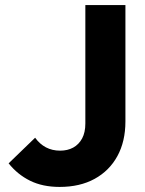

<svg xmlns="http://www.w3.org/2000/svg" viewBox="-20 -726 572 757"><path d="M215 11Q148 11 98.5 -13.5Q49 -38 14 -82L118.5 -183Q136.5 -158 161.2 -145Q186 -132 217 -132Q246.5 -132 268.8 -144.2Q291 -156.5 303.8 -180.2Q316.5 -204 316.5 -239V-706H474.5V-247.5Q474.5 -168.5 442.8 -110.5Q411 -52.5 353 -20.8Q295 11 215 11Z"/></svg>

Font: Outfit Thin
Style: Regular
Weight: 100
Designer: Rodrigo Fuenzalida
Foundry: fragTYPE
Version: Version 1.100;gftools[0.9.27]